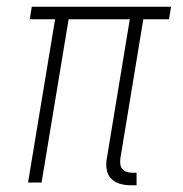

<svg xmlns="http://www.w3.org/2000/svg" viewBox="-20 -540 540 568"><path d="M365 8Q349 8 334 3.5Q319 -1 308.5 -12Q298 -23 295.5 -39Q293 -55 296 -71L364 -483H183L103 0H63L143 -483H68L74 -520H486L480 -483H404L336 -71Q335 -62 336 -54Q337 -46 342 -40Q347 -34 355 -31.5Q363 -29 371 -29H384V8Z"/></svg>

Font: Iosevka SS04 XLt Obl
Style: Regular
Weight: 200
Italic angle: -9°
Monospace: yes
Designer: Belleve Invis
Foundry: Belleve Invis
Version: Version 19.0.0; ttfautohint (v1.8.4)